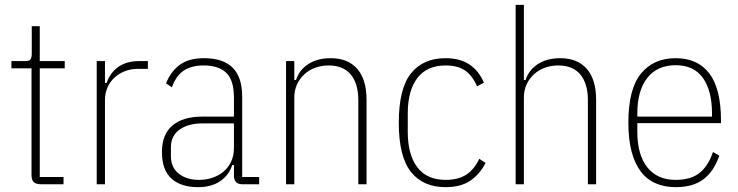

<svg xmlns="http://www.w3.org/2000/svg" viewBox="-20 -760 3045 792"><path d="M149 0Q128 0 119 -9Q110 -18 110 -39V-478H27V-508H86Q101 -508 106 -515.5Q111 -523 111 -538V-652H144V-508H247V-478H144V-30H242V0Z M379 0V-508H413V-418H420Q434 -460 468 -484Q502 -508 554 -508H590V-476H548Q520 -476 495.5 -466.5Q471 -457 452.5 -440Q434 -423 423.5 -399.5Q413 -376 413 -347V0Z M980 0Q945 0 945 -35V-79H938Q924 -37 888 -12.5Q852 12 797 12Q726 12 687 -23.5Q648 -59 648 -133Q648 -206 691.5 -242.5Q735 -279 815 -279H945V-357Q945 -429 913.5 -459.5Q882 -490 820 -490Q771 -490 739 -469.5Q707 -449 689 -400L665 -416Q684 -465 721.5 -492.5Q759 -520 821 -520Q900 -520 939.5 -481Q979 -442 979 -361V-30H1049V0ZM801 -18Q831 -18 857 -27Q883 -36 902.5 -52.5Q922 -69 933.5 -93.5Q945 -118 945 -150V-251H815Q757 -251 721 -225.5Q685 -200 685 -153V-116Q685 -69 717.5 -43.5Q750 -18 801 -18Z M1160 0V-508H1194V-430H1201Q1214 -471 1251.5 -495.5Q1289 -520 1344 -520Q1415 -520 1453.5 -476Q1492 -432 1492 -348V0H1458V-347Q1458 -415 1427 -452.5Q1396 -490 1336 -490Q1307 -490 1281.5 -481Q1256 -472 1236.5 -454.5Q1217 -437 1205.5 -412.5Q1194 -388 1194 -357V0Z M1818 12Q1725 12 1675 -51Q1625 -114 1625 -254Q1625 -394 1675 -457Q1725 -520 1818 -520Q1878 -520 1917 -493.5Q1956 -467 1976 -419L1948 -404Q1928 -449 1898 -469.5Q1868 -490 1818 -490Q1741 -490 1701.5 -438Q1662 -386 1662 -292V-216Q1662 -122 1701.5 -70Q1741 -18 1818 -18Q1871 -18 1904 -40Q1937 -62 1957 -105L1983 -88Q1960 -42 1920.5 -15Q1881 12 1818 12Z M2107 -740H2141V-430H2148Q2161 -471 2198.5 -495.5Q2236 -520 2291 -520Q2362 -520 2400.5 -476Q2439 -432 2439 -348V0H2405V-347Q2405 -415 2374 -452.5Q2343 -490 2283 -490Q2254 -490 2228.5 -481Q2203 -472 2183.5 -454.5Q2164 -437 2152.5 -412.5Q2141 -388 2141 -357V0H2107Z M2767 12Q2722 12 2685.5 -3.5Q2649 -19 2624 -51.5Q2599 -84 2585.5 -134Q2572 -184 2572 -254Q2572 -393 2624 -456.5Q2676 -520 2767 -520Q2858 -520 2906 -457Q2954 -394 2954 -264V-252H2609V-216Q2609 -122 2650 -70Q2691 -18 2767 -18Q2830 -18 2866 -47Q2902 -76 2921 -133L2947 -118Q2926 -55 2883 -21.5Q2840 12 2767 12ZM2767 -491Q2691 -491 2650 -438.5Q2609 -386 2609 -292V-279H2917V-292Q2917 -386 2879.5 -438.5Q2842 -491 2767 -491Z"/></svg>

Font: IBM Plex Sans Condensed ExtraLight
Style: Regular
Weight: 200
Width: 3
Designer: Mike Abbink, Paul van der Laan, Pieter van Rosmalen
Foundry: Bold Monday
Version: Version 1.3